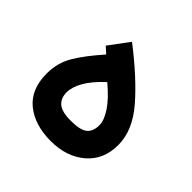

<svg xmlns="http://www.w3.org/2000/svg" viewBox="-129 -592 709 709"><g transform="rotate(45 225.0 -238.0)"><path d="M178.2 -473.6Q284.7 -391.6 348.4 -317.9Q412.1 -244.1 412.1 -168Q412.1 -91.8 359.9 -46.9Q307.6 -2 225.1 -2Q141.1 -2 89.6 -43.9Q38.1 -85.9 38.1 -168Q38.1 -224.1 65.2 -269.5Q92.3 -314.9 144 -373L119.6 -395ZM218.8 -303.7Q176.8 -265.1 158 -231.7Q139.2 -198.2 139.2 -170.4Q139.2 -141.1 158 -124.3Q176.8 -107.4 224.6 -107.4Q273.4 -107.4 292.2 -122.6Q311 -137.7 311 -170.9Q311 -195.8 288.8 -229.7Q266.6 -263.7 218.8 -303.7Z"/></g></svg>

Font: Vazir Medium UI
Style: Medium-UI
Weight: 500
Designer: Saber Rastikerdar
Foundry: Saber Rastikerdar
Version: Version 30.0.0